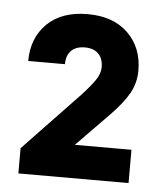

<svg xmlns="http://www.w3.org/2000/svg" viewBox="-40 -845 419 500"><g transform="rotate(5 170.0 -594.5)"><path d="M26 -446 172 -599Q195 -624 206.5 -641Q218 -658 218 -674Q218 -697 205.5 -709.5Q193 -722 170 -722Q147 -722 134.5 -709.5Q122 -697 122 -674H26Q26 -734 64 -771.5Q102 -809 170 -809Q237 -809 275.5 -771.5Q314 -734 314 -674Q314 -642 299 -615Q284 -588 252 -555L166 -467H314V-380H26Z"/></g></svg>

Font: 
Style: 㨦
Weight: 700
Designer: A.Korolkova, Vitaly Kuzmin
Foundry: ParaType Ltd
Version: Version 2.000